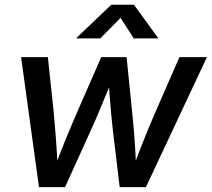

<svg xmlns="http://www.w3.org/2000/svg" viewBox="-20 -771 873 791"><path d="M140.6 0 66.9 -535.6H177.2L200.7 -314.5Q205.6 -263.2 210.2 -202.9Q214.8 -142.6 217.8 -72.3H202.1Q227.5 -140.6 252.2 -200.9Q276.9 -261.2 300.3 -314.5L397 -535.6H501.5L523.9 -314.5Q529.3 -263.2 533.9 -202.9Q538.6 -142.6 541 -72.3H525.4Q550.8 -140.6 575 -200.9Q599.1 -261.2 622.6 -314.5L719.2 -535.6H832.5L581.1 0H473.1L445.3 -231.4Q441.4 -264.6 438 -301.8Q434.6 -338.9 431.6 -378.2Q428.7 -417.5 425.8 -456.5H447.8Q432.1 -418 416 -378.9Q399.9 -339.8 384.3 -302.5Q368.7 -265.1 353 -231.4L248 0ZM393.1 -612.8H294.9L295.9 -615.7L438.5 -751.5H531.7L630.4 -615.7L629.9 -612.8H531.2L476.6 -697.3Z"/></svg>

Font: Inter 20pt Medium
Style: Italic
Weight: 500
Italic angle: -9.3988°
Version: Version 4.001;git-66647c0bb